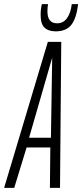

<svg xmlns="http://www.w3.org/2000/svg" viewBox="-48 -911 399 931"><path d="M-28 0 184 -708H249L243 0H194L196 -196H81L21 0ZM93 -243H199L205 -631ZM222 -759Q187 -759 168 -777Q149 -795 149 -838Q149 -867 155 -891H185Q182 -876 182 -856Q182 -798 229 -798Q259 -798 277 -823Q295 -848 300 -891H331Q322 -820 297 -789.5Q272 -759 222 -759Z"/></svg>

Font: Georama ExtraCondensed Light
Style: Italic
Weight: 300
Width: 2
Italic angle: -9°
Designer: Jean-Baptiste Levee
Foundry: Production Type
Version: Version 1.000